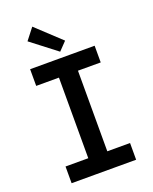

<svg xmlns="http://www.w3.org/2000/svg" viewBox="-172 -1046 905 1139"><g transform="rotate(-20 281.0 -476.5)"><path d="M221.2 0V-719.7H341.3V0ZM77.6 0V-105.5H484.9V0ZM77.6 -614.3V-719.7H484.9V-614.3ZM280.8 -756.3 119.6 -880.4 175.8 -952.6 330.6 -808.1Z"/></g></svg>

Font: Reddit Mono SemiBold
Style: Regular
Weight: 600
Monospace: yes
Designer: Stephen Hutchings
Foundry: Reddit
Version: Version 1.014